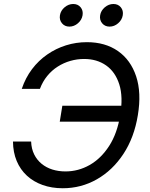

<svg xmlns="http://www.w3.org/2000/svg" viewBox="-20 -953 769 982"><path d="M300.8 9.8Q244.6 9.8 198 -6.8Q151.4 -23.4 117.7 -54.4Q84 -85.4 65.4 -129.6Q46.9 -173.8 46.4 -229H139.2Q140.6 -191.9 154.8 -163.3Q168.9 -134.8 192.9 -115.2Q216.8 -95.7 248 -85.9Q279.3 -76.2 314.9 -76.2Q380.4 -76.2 438.5 -109.1Q496.6 -142.1 538.1 -206.3Q579.6 -270.5 594.7 -363.8Q610.4 -457.5 590.1 -521.5Q569.8 -585.4 522.7 -618.4Q475.6 -651.4 410.2 -651.4Q374.5 -651.4 340.1 -641.6Q305.7 -631.8 275.4 -612.5Q245.1 -593.3 221.7 -564.7Q198.2 -536.1 184.1 -498.5H91.3Q110.4 -555.2 143.8 -599.4Q177.2 -643.6 221.7 -674.3Q266.1 -705.1 317.6 -721.2Q369.1 -737.3 424.3 -737.3Q518.1 -737.3 583.3 -691.9Q648.4 -646.5 676.3 -562.7Q704.1 -479 685.1 -364.3Q666.5 -249.5 611.1 -165.5Q555.7 -81.5 475.3 -35.9Q395 9.8 300.8 9.8ZM285.6 -330.6 298.8 -412.1H636.7L623 -330.6ZM540.5 -816.9Q516.6 -816.9 502.4 -834Q488.3 -851.1 492.2 -875Q496.1 -898.9 516.1 -915.8Q536.1 -932.6 560.1 -932.6Q584 -932.6 597.9 -915.8Q611.8 -898.9 607.9 -875Q604 -851.1 584.2 -834Q564.5 -816.9 540.5 -816.9ZM335 -816.9Q311 -816.9 296.9 -834Q282.7 -851.1 286.6 -875Q290.5 -898.9 310.5 -915.8Q330.6 -932.6 354.5 -932.6Q378.4 -932.6 392.3 -915.8Q406.2 -898.9 402.3 -875Q398.4 -851.1 378.7 -834Q358.9 -816.9 335 -816.9Z"/></svg>

Font: Adwaita Sans
Style: Italic
Weight: 400
Italic angle: -9.39999°
Designer: Rasmus Andersson
Foundry: rsms
Version: Version 4.001;git-9221beed3